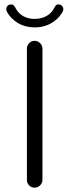

<svg xmlns="http://www.w3.org/2000/svg" viewBox="-20 -865 318 881"><path d="M139.6 -739.3Q192.4 -739.3 231.4 -769.5Q254.9 -787.1 268.6 -813.5Q270.5 -817.4 270.5 -823.2Q270.5 -832 264.2 -838.4Q257.8 -844.7 249 -844.7Q240.2 -844.7 236.3 -840.3Q232.4 -835.9 229.5 -830.1Q217.8 -805.7 194.3 -792Q170.9 -778.3 139.6 -778.3Q94.7 -778.3 67.4 -805.7Q56.6 -816.4 49.8 -831.1Q46.9 -835.9 43 -840.3Q39.1 -844.7 32.2 -844.7Q15.6 -844.7 9.8 -831.1Q8.8 -828.1 8.8 -822.8Q8.8 -817.4 11.7 -811.5Q20.5 -794.9 33.7 -781.7Q46.9 -768.6 62.5 -758.8Q96.7 -739.3 139.6 -739.3ZM174.8 -39.1V-641.6Q174.8 -656.2 164.1 -667Q153.3 -677.7 138.7 -677.7Q124 -677.7 113.8 -667Q103.5 -656.2 103.5 -641.6V-39.1Q103.5 -24.4 113.8 -14.2Q124 -3.9 138.7 -3.9Q153.3 -3.9 164.1 -14.6Q174.8 -25.4 174.8 -39.1Z"/></svg>

Font: FakePearl
Style: ExtraLight
Weight: 300
Version: Version 1.2